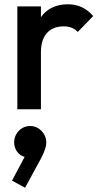

<svg xmlns="http://www.w3.org/2000/svg" viewBox="-20 -510 465 896"><path d="M61 0H171V-267C171 -349 215 -387 277 -387C305 -387 325 -379 343 -361L415 -435C382 -473 344 -490 296 -490C240 -490 198 -468 171 -430V-480H61ZM36 333 97 366 171 230C190 194 196 172 196 155C196 112 161 78 121 78C78 78 46 113 46 155C46 189 69 216 95 222Z"/></svg>

Font: MV Cash Medium
Style: Regular
Weight: 500
Designer: Rodrigo Fuenzalida
Foundry: fragTYPE
Version: Version 1.100;Glyphs 3.1.2 (3151)